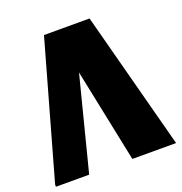

<svg xmlns="http://www.w3.org/2000/svg" viewBox="-134 -866 930 982"><g transform="rotate(-20 331.0 -375.0)"><path d="M460 -750 658 0H420L315 -509L185 0H4V-12L212 -750Z"/></g></svg>

Font: Kufam Black
Style: Regular
Weight: 900
Designer: Wael Morcos, Artur Schmal
Foundry: Original Type
Version: Version 1.301; ttfautohint (v1.8.3)